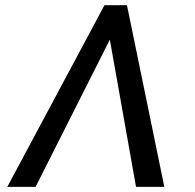

<svg xmlns="http://www.w3.org/2000/svg" viewBox="-20 -732 762 752"><path d="M512.8 0 410.2 -576.7 119.3 0H8.5L389.2 -711.6H477.3L623.6 0Z"/></svg>

Font: Inter UI
Style: Italic
Weight: 400
Italic angle: -9.39999°
Designer: Rasmus Andersson
Foundry: rsms
Version: 3.2;8d6f07862